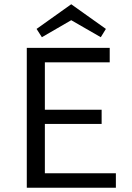

<svg xmlns="http://www.w3.org/2000/svg" viewBox="-20 -883 622 903"><path d="M315 -788 177 -708 152 -747 315 -863 478 -747 454 -708ZM191 -68H525V0H106V-658H496V-590H191V-367H458V-300H191Z"/></svg>

Font: EauTestInfant Medium
Style: Regular
Weight: 500
Designer: Christian Thalmann (Catharsis Fonts)
Version: Version 0.001;PS 000.001;hotconv 1.0.88;makeotf.lib2.5.64775